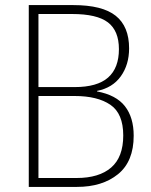

<svg xmlns="http://www.w3.org/2000/svg" viewBox="-20 -734 594 754"><path d="M268 -714Q382 -714 434.5 -672Q487 -630 487 -544Q487 -480 454.5 -434.5Q422 -389 361 -377V-375Q436 -361 470.5 -317Q505 -273 505 -201Q505 -100 443.5 -50Q382 0 282 0H93V-714ZM273 -392Q362 -392 404.5 -429.5Q447 -467 447 -541Q447 -613 404 -646Q361 -679 263 -679H131V-392ZM131 -357V-35H281Q369 -35 416.5 -76Q464 -117 464 -202Q464 -288 413.5 -322.5Q363 -357 273 -357Z"/></svg>

Font: Noto Sans Sinhala SemiCondensed ExtraLight
Style: Regular
Weight: 200
Width: 4
Designer: Jelle Bosma - Monotype Design Team
Foundry: Monotype Imaging Inc.
Version: Version 2.006; ttfautohint (v1.8.4.7-5d5b)